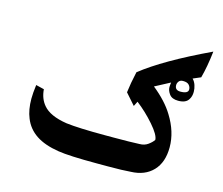

<svg xmlns="http://www.w3.org/2000/svg" viewBox="-89 -712 975 838"><g transform="rotate(15 398.5 -293.5)"><path d="M755 -473 720 -458Q730 -448 735 -433Q740 -418 740 -403Q740 -383 731 -369Q719 -348 684 -348Q656 -348 644 -364Q632 -380 632 -396Q632 -403 634 -417L566 -381Q627 -332 658 -281Q701 -212 701 -142Q701 -74 664.5 -35.5Q628 3 564 5Q529 8 462 8H412Q286 8 237 0Q173 -10 134 -36Q95 -62 78 -105Q63 -141 63 -191Q63 -216 68 -254L105 -245Q108 -203 132 -175Q162 -139 239 -127Q295 -120 415 -120H454Q530 -120 570 -122Q592 -122 608 -133.5Q624 -145 632 -157Q632 -179 594.5 -222Q557 -265 514 -298L503 -276L459 -326Q464 -368 476 -421Q574 -499 777 -595Q769 -524 755 -473ZM718 -408Q718 -419 710 -428Q702 -437 683 -437Q670 -437 664 -429Q658 -421 658 -412Q658 -389 683 -389Q718 -389 718 -408Z"/></g></svg>

Font: Mirza SemiBold
Style: Regular
Weight: 600
Designer: Arabic design by Kourosh Beigpour, Latin design by Eduardo Tunni, engineering by Lasse Fister
Version: Version 1.0010g